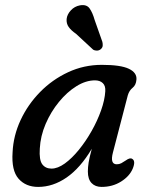

<svg xmlns="http://www.w3.org/2000/svg" viewBox="-20 -725 590 755"><path d="M424 -125Q412 -79 439 -79Q449 -79 457 -83.2Q465 -87.5 474.5 -94Q491 -106 499.5 -100.5Q514.5 -92.5 502 -62Q489.5 -32 456 -11Q422.5 10 379.5 10Q354.5 10 340 -5.2Q325.5 -20.5 325.5 -50.5Q325.5 -67 328.5 -86Q331.5 -105 341 -140Q296 -64.5 242.2 -27.2Q188.5 10 130 10Q81.5 10 53 -22.2Q24.5 -54.5 29.5 -126.5Q32.5 -191.5 61 -252.8Q89.5 -314 137.5 -363Q185.5 -412 247.8 -441Q310 -470 380.5 -470Q454.5 -470 486.8 -454.5Q519 -439 516.5 -412Q515 -390.5 501.5 -379.8Q488 -369 482.5 -350ZM136.5 -140.5Q133.5 -96 146.2 -79Q159 -62 182.5 -62Q207 -62 235 -82.2Q263 -102.5 290.2 -136Q317.5 -169.5 340.2 -209.8Q363 -250 377.5 -291Q392 -332 394 -366Q395.5 -387.5 384.2 -398.2Q373 -409 353.5 -409Q317.5 -409 280.5 -386Q243.5 -363 211.8 -324.2Q180 -285.5 159.5 -237.8Q139 -190 136.5 -140.5ZM352 -647 382.5 -560.5Q384.5 -552.5 383.8 -544.8Q383 -537 375.5 -531Q369 -526 360.8 -526Q352.5 -526 346.5 -529.5L279 -592Q259.5 -605.5 250 -619Q240.5 -632.5 242 -650.5Q244 -668.5 258.5 -684.2Q273 -700 294.5 -704Q320.5 -708.5 332.2 -692Q344 -675.5 352 -647Z"/></svg>

Font: Fraunces 9pt S100
Style: Italic
Weight: 400
Italic angle: -16°
Version: Version 1.000; ttfautohint (v1.8.3)